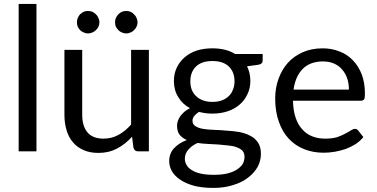

<svg xmlns="http://www.w3.org/2000/svg" viewBox="-20 -756 1882 959"><path d="M162.1 -736.3Q162.1 -552.7 162.1 0Q140.6 0 73.2 0Q73.2 -115.2 73.2 -460.9Q73.2 -529.3 73.2 -736.3Q95.7 -736.3 162.1 -736.3Z M723.6 -506.8Q723.6 -379.9 723.6 0Q710 0 669.9 0Q651.4 0 646.5 -18.6Q643.6 -37.1 639.6 -73.2Q606.4 -36.1 565.4 -14.6Q524.4 7.8 471.7 7.8Q429.7 7.8 398.4 -5.9Q366.2 -19.5 344.7 -44.9Q323.2 -69.3 312.5 -105.5Q301.8 -140.6 301.8 -183.6Q301.8 -229.5 301.8 -322.3Q301.8 -368.2 301.8 -506.8Q324.2 -506.8 390.6 -506.8Q390.6 -425.8 390.6 -183.6Q390.6 -126 417 -94.7Q443.4 -63.5 497.1 -63.5Q537.1 -63.5 571.3 -82Q605.5 -100.6 634.8 -133.8Q634.8 -257.8 634.8 -506.8Q656.2 -506.8 723.6 -506.8ZM476.6 -644.5Q476.6 -632.8 471.7 -623Q467.8 -613.3 459 -605.5Q451.2 -597.7 441.4 -593.8Q430.7 -588.9 418.9 -588.9Q408.2 -588.9 398.4 -593.8Q388.7 -597.7 379.9 -605.5Q373 -613.3 368.2 -623Q364.3 -632.8 364.3 -644.5Q364.3 -656.2 368.2 -666Q373 -676.8 379.9 -684.6Q388.7 -692.4 398.4 -697.3Q408.2 -701.2 418.9 -701.2Q430.7 -701.2 441.4 -697.3Q451.2 -692.4 459 -684.6Q467.8 -676.8 471.7 -666Q476.6 -656.2 476.6 -644.5ZM667 -644.5Q667 -632.8 662.1 -623Q658.2 -613.3 649.4 -605.5Q642.6 -597.7 631.8 -593.8Q622.1 -588.9 610.4 -588.9Q598.6 -588.9 588.9 -593.8Q578.1 -597.7 571.3 -605.5Q563.5 -613.3 558.6 -623Q554.7 -632.8 554.7 -644.5Q554.7 -656.2 558.6 -666Q563.5 -676.8 571.3 -684.6Q578.1 -692.4 588.9 -697.3Q598.6 -701.2 610.4 -701.2Q622.1 -701.2 631.8 -697.3Q642.6 -692.4 649.4 -684.6Q658.2 -676.8 662.1 -666Q667 -656.2 667 -644.5Z M1041 -247.1Q1068.4 -247.1 1088.9 -254.9Q1109.4 -262.7 1123 -276.4Q1136.7 -289.1 1143.6 -308.6Q1151.4 -327.1 1151.4 -349.6Q1151.4 -396.5 1123 -423.8Q1094.7 -451.2 1041 -451.2Q987.3 -451.2 959 -423.8Q930.7 -396.5 930.7 -349.6Q930.7 -327.1 937.5 -308.6Q945.3 -289.1 959 -276.4Q972.7 -262.7 993.2 -254.9Q1013.7 -247.1 1041 -247.1ZM1201.2 27.3Q1201.2 8.8 1191.4 -2.9Q1180.7 -13.7 1162.1 -20.5Q1144.5 -27.3 1121.1 -29.3Q1097.7 -32.2 1071.3 -34.2Q1045.9 -35.2 1018.6 -37.1Q991.2 -38.1 966.8 -42Q938.5 -29.3 920.9 -8.8Q903.3 10.7 903.3 37.1Q903.3 53.7 912.1 68.4Q920.9 84 938.5 93.8Q956.1 105.5 983.4 111.3Q1010.7 117.2 1047.9 117.2Q1084 117.2 1112.3 111.3Q1140.6 104.5 1160.2 92.8Q1180.7 80.1 1191.4 64.5Q1201.2 47.9 1201.2 27.3ZM1292 -486.3Q1292 -478.5 1292 -453.1Q1292 -436.5 1270.5 -432.6Q1252 -429.7 1213.9 -424.8Q1230.5 -391.6 1230.5 -351.6Q1230.5 -315.4 1215.8 -285.2Q1202.1 -254.9 1176.8 -233.4Q1152.3 -211.9 1117.2 -200.2Q1082 -188.5 1041 -188.5Q1005.9 -188.5 973.6 -197.3Q958 -186.5 949.2 -175.8Q941.4 -164.1 941.4 -153.3Q941.4 -134.8 956.1 -126Q970.7 -116.2 994.1 -112.3Q1018.6 -108.4 1048.8 -107.4Q1080.1 -106.4 1112.3 -103.5Q1144.5 -101.6 1174.8 -96.7Q1206.1 -90.8 1229.5 -78.1Q1253.9 -66.4 1268.6 -43.9Q1283.2 -22.5 1283.2 12.7Q1283.2 45.9 1267.6 76.2Q1251 106.4 1220.7 129.9Q1190.4 154.3 1145.5 168Q1101.6 182.6 1045.9 182.6Q990.2 182.6 949.2 171.9Q907.2 160.2 879.9 141.6Q852.5 123 838.9 99.6Q825.2 75.2 825.2 48.8Q825.2 10.7 848.6 -14.6Q872.1 -41 913.1 -56.6Q890.6 -66.4 877 -83Q864.3 -99.6 864.3 -128.9Q864.3 -139.6 868.2 -151.4Q872.1 -163.1 879.9 -174.8Q888.7 -186.5 900.4 -197.3Q912.1 -207 928.7 -215.8Q890.6 -236.3 870.1 -271.5Q848.6 -305.7 848.6 -351.6Q848.6 -388.7 863.3 -418.9Q877.9 -449.2 903.3 -470.7Q928.7 -492.2 963.9 -503.9Q999 -514.6 1041 -514.6Q1074.2 -514.6 1102.5 -507.8Q1130.9 -501 1154.3 -486.3Q1200.2 -486.3 1292 -486.3Z M1722.7 -308.6Q1722.7 -339.8 1713.9 -365.2Q1705.1 -390.6 1688.5 -409.2Q1671.9 -428.7 1648.4 -438.5Q1624 -449.2 1593.8 -449.2Q1529.3 -449.2 1492.2 -412.1Q1455.1 -374 1446.3 -308.6Q1538.1 -308.6 1722.7 -308.6ZM1794.9 -71.3Q1778.3 -50.8 1755.9 -36.1Q1732.4 -21.5 1706.1 -11.7Q1679.7 -2.9 1652.3 2Q1624 6.8 1596.7 6.8Q1543.9 6.8 1500 -10.7Q1455.1 -28.3 1422.9 -62.5Q1390.6 -96.7 1373 -147.5Q1354.5 -198.2 1354.5 -263.7Q1354.5 -316.4 1371.1 -362.3Q1387.7 -408.2 1418 -442.4Q1448.2 -475.6 1492.2 -495.1Q1536.1 -514.6 1591.8 -514.6Q1636.7 -514.6 1675.8 -499Q1714.8 -484.4 1742.2 -455.1Q1770.5 -426.8 1787.1 -383.8Q1802.7 -341.8 1802.7 -288.1Q1802.7 -266.6 1798.8 -259.8Q1793.9 -252.9 1781.2 -252.9Q1668.9 -252.9 1443.4 -252.9Q1444.3 -205.1 1456.1 -169.9Q1467.8 -133.8 1489.3 -110.4Q1509.8 -86.9 1539.1 -75.2Q1568.4 -63.5 1603.5 -63.5Q1637.7 -63.5 1662.1 -70.3Q1685.5 -78.1 1703.1 -87.9Q1720.7 -96.7 1732.4 -104.5Q1744.1 -112.3 1752.9 -112.3Q1763.7 -112.3 1769.5 -103.5Q1778.3 -92.8 1794.9 -71.3Z"/></svg>

Font: Lato
Style: Regular
Weight: 400
Designer: Lukasz Dziedzic with Adam Twardoch and Botio Nikoltchev
Version: Version 2.015; 2015-08-06; http://www.latofonts.com/